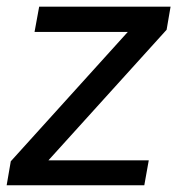

<svg xmlns="http://www.w3.org/2000/svg" viewBox="-29 -548 535 568"><path d="M463.9 -460 475.6 -528.3H86.9L73.2 -453.6H349.1L2.9 -70.8L-9.3 0H397.9L411.1 -73.7H114.3Z"/></svg>

Font: Roboto
Style: Italic
Weight: 400
Italic angle: -12°
Designer: Google
Version: Version 2.137; 2017